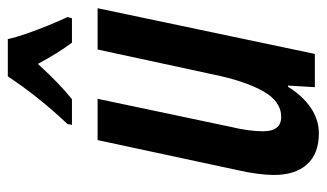

<svg xmlns="http://www.w3.org/2000/svg" viewBox="-188 -618 816 479"><g transform="rotate(-90 219.5 -378.0)"><path d="M127 10Q76 10 49.5 -19.5Q23 -49 23 -102Q23 -120 26 -143Q29 -166 34 -188L110 -542H213L143 -210Q132 -164 132 -129Q132 -84 168 -84Q207 -84 232.5 -130Q258 -176 274 -255L336 -542H439L325 0H242L246 -67H243Q221 -31 191 -10.5Q161 10 127 10ZM150 -617Q218 -689 269 -766H362Q366 -747 375.5 -719.5Q385 -692 396.5 -664Q408 -636 417 -617L414 -606H353Q327 -641 300 -691Q250 -636 212 -606H148Z"/></g></svg>

Font: Noto Sans ExtraCondensed SemiBold
Style: Italic
Weight: 600
Width: 2
Italic angle: -12°
Designer: Monotype Design Team
Foundry: Monotype Imaging Inc.
Version: Version 2.013; ttfautohint (v1.8.4.7-5d5b)